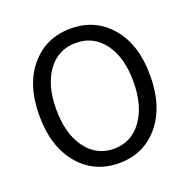

<svg xmlns="http://www.w3.org/2000/svg" viewBox="-133 -876 1008 1019"><g transform="rotate(-20 370.5 -367.0)"><path d="M57.6 -369.1Q57.6 -543 144.5 -645Q231.4 -747.1 371.1 -747.1Q510.7 -747.1 597.2 -645Q683.6 -543 683.6 -369.1Q683.6 -194.3 597.2 -90.8Q510.7 12.7 371.1 12.7Q231.4 12.7 144.5 -90.8Q57.6 -194.3 57.6 -369.1ZM371.1 -666Q271.5 -666 212.4 -585.9Q153.3 -505.9 153.3 -369.1Q153.3 -232.4 212.9 -150.4Q272.5 -68.4 371.1 -68.4Q469.7 -68.4 529.3 -150.4Q588.9 -232.4 588.9 -369.1Q588.9 -505.9 529.3 -585.9Q469.7 -666 371.1 -666Z"/></g></svg>

Font: Gen Shin Gothic Regular
Style: Regular
Weight: 400
Designer: [Source Han Sans]
Ryoko NISHIZUKA  (kana & ideographs); Paul D. Hunt (Latin, Greek & Cyrillic); Wenlong ZHANG  (bopomofo
Version: Version 1.002.20150607